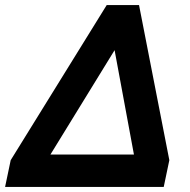

<svg xmlns="http://www.w3.org/2000/svg" viewBox="-38 -734 745 754"><path d="M4 -105 381 -714H508L627 -105L605 0H-18ZM488 -127 412 -537 160 -127Z"/></svg>

Font: Prompt SemiBold
Style: Italic
Weight: 600
Italic angle: -12°
Designer: Katatrad Team
Foundry: CadsonDemak
Version: Version 1.001